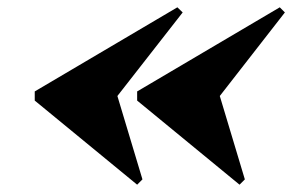

<svg xmlns="http://www.w3.org/2000/svg" viewBox="-20 -650 799 525"><path d="M635 -145 355 -375V-400L745 -630L759 -616L581 -387.5L649.5 -159.5ZM355 -145 75 -375V-400L465 -630L479.5 -616L301 -387.5L369.5 -159.5Z"/></svg>

Font: Bodoni Moda 9pt Black
Style: Italic
Weight: 900
Italic angle: -13°
Designer: Owen Earl
Foundry: indestructible type
Version: Version 2.004